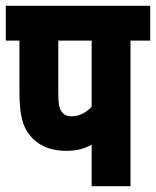

<svg xmlns="http://www.w3.org/2000/svg" viewBox="-20 -642 538 662"><path d="M430 -502H498V-622H0V-502H47V-328C47 -243 59 -205 83 -175C108 -145 146 -122 209 -122C244 -122 271 -129 296 -143V0H430ZM296 -502V-274C276 -253 253 -241 226 -241C211 -241 201 -246 194 -255C183 -269 181 -284 181 -326V-502Z"/></svg>

Font: Noto Sans Devanagari UI ExtraCondensed ExtraBold
Style: Regular
Weight: 800
Width: 2
Designer: Jelle Bosma - Monotype Design Team
Foundry: Monotype Imaging Inc.
Version: Version 2.003